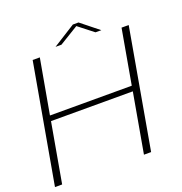

<svg xmlns="http://www.w3.org/2000/svg" viewBox="-139 -899 968 1020"><g transform="rotate(-20 345.0 -389.5)"><path d="M-1 0 118.5 -675H159L104 -366.5H566.5L621 -675H661.5L542.5 0H502L561.5 -336.5H99L39.5 0ZM256.5 -699 383.5 -779H415.5L515.5 -699H482.5L398 -765L290 -699Z"/></g></svg>

Font: Anybody ExtraExpanded ExtraLight
Style: Italic
Weight: 200
Width: 8
Italic angle: -10°
Designer: Tyler Finck
Foundry: Etcetera Type Company
Version: Version 1.010; ttfautohint (v1.8.3) -l 8 -r 50 -G 200 -x 14 